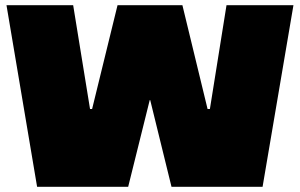

<svg xmlns="http://www.w3.org/2000/svg" viewBox="-20 -720 1156 740"><path d="M5 -700H262L327 -300H335L433 -700H683L780 -300H789L853 -700H1111L992 0H641L559 -334H557L474 0H123Z"/></svg>

Font: Pathway Extreme 28pt Black
Style: Regular
Weight: 900
Designer: Eduardo Rodriguez Tunni
Foundry: Eduardo Rodriguez Tunni
Version: Version 1.001;gftools[0.9.26]